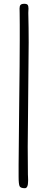

<svg xmlns="http://www.w3.org/2000/svg" viewBox="-20 -782 249 1011"><path d="M78 87Q78 12 81 -227Q84 -466 84 -570Q84 -614 84 -652Q84 -690 83.5 -711.5Q83 -733 83 -738Q83 -751 88.5 -756.5Q94 -762 108 -762Q121 -762 125.5 -756.5Q130 -751 130 -737Q130 -734 129.5 -726.5Q129 -719 129 -714Q129 -709 129.5 -689.5Q130 -670 130.5 -635Q131 -600 131 -559Q131 -480 128.5 -282Q126 -84 126 -10Q126 87 127 137Q127 139 127.5 148Q128 157 128 163V171Q128 209 111 209Q89 209 83.5 199Q78 189 78 148Z"/></svg>

Font: OFL Sorts Mill Goudy TT
Style: Regular
Weight: 500
Version: Version 003.000